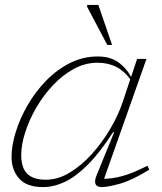

<svg xmlns="http://www.w3.org/2000/svg" viewBox="-20 -752 661 782"><path d="M374 -39.5 445 -213.5H440.5Q386.5 -130 337.5 -81Q288.5 -32 243.5 -11Q198.5 10 155.5 10Q88.5 10 57.8 -25Q27 -60 27 -112.5Q27 -159 44 -214Q61 -269 92.2 -323.2Q123.5 -377.5 167 -422.5Q210.5 -467.5 264 -494.8Q317.5 -522 378.5 -522Q427.5 -522 460.2 -499.5Q493 -477 514 -439L538.5 -512H576.5L404 -24Q433.5 -23.5 475.8 -34.2Q518 -45 580.5 -77L588 -61Q518 -17.5 468.5 -3.8Q419 10 395 10Q353.5 10 374 -39.5ZM66.5 -120Q66.5 -68.5 91 -44.2Q115.5 -20 167 -20Q215.5 -20 263.2 -48.5Q311 -77 353.5 -124Q396 -171 429.2 -227.5Q462.5 -284 481 -340L510.5 -429Q463 -496.5 377 -496.5Q327 -496.5 281 -471.5Q235 -446.5 196 -405.2Q157 -364 128 -314Q99 -264 82.8 -213.5Q66.5 -163 66.5 -120ZM436.5 -569H417L335 -724V-732H380.5Z"/></svg>

Font: Newsreader Caption ExtraLight
Style: Italic
Weight: 275
Italic angle: -17°
Designer: Hugues Gentile
Foundry: Production Type
Version: Version 1.001